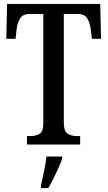

<svg xmlns="http://www.w3.org/2000/svg" viewBox="-20 -734 546 975"><path d="M117 0V-43H134Q162 -43 181 -54.5Q200 -66 200 -110V-663H130Q95 -663 81 -639Q67 -615 64 -582L59 -537H12L16 -714H489L493 -537H447L441 -582Q438 -615 424 -639Q410 -663 375 -663H304V-114Q304 -68 323 -55.5Q342 -43 370 -43H387V0ZM188 208Q195 175 203.5 136Q212 97 216 61H296V71Q289 92 277 119Q265 146 251.5 173Q238 200 225 221H188Z"/></svg>

Font: Noto Serif ExtraCondensed Medium
Style: Regular
Weight: 500
Width: 2
Designer: Monotype Design Team
Foundry: Monotype Imaging Inc.
Version: Version 2.015